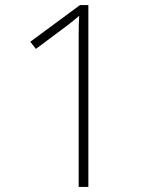

<svg xmlns="http://www.w3.org/2000/svg" viewBox="-20 -734 610 754"><path d="M327 0H289V-550Q289 -579 289 -600.5Q289 -622 289.5 -640Q290 -658 291 -672Q278 -661 266 -651Q254 -641 235 -627L121 -542L99 -570L294 -714H327Z"/></svg>

Font: Noto Sans Hebrew ExtraLight
Style: Regular
Weight: 250
Designer: Monotype Design Team
Foundry: Monotype Imaging Inc.
Version: Version 2.003